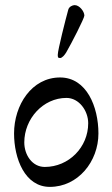

<svg xmlns="http://www.w3.org/2000/svg" viewBox="-20 -717 440 751"><path d="M239 -512C260 -548 310 -646 310 -656C310 -672 291 -697 272 -697C264 -697 250 -691 247 -679C237 -643 206 -521 206 -503C206 -494 206 -490 215 -490C223 -490 233 -502 239 -512ZM325 -235C325 -141 249 -64 155 -64C106 -64 75 -111 75 -160C75 -252 148 -334 240 -334C289 -334 325 -284 325 -235ZM175 14C285 14 365 -85 365 -195C365 -299 319 -414 215 -414C104 -414 35 -306 35 -195C35 -97 77 14 175 14Z"/></svg>

Font: EB Garamond SC 08
Style: Regular
Weight: 400
Version: Version 0.016